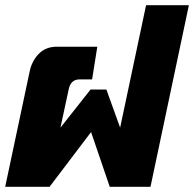

<svg xmlns="http://www.w3.org/2000/svg" viewBox="-31 -720 748 740"><path d="M-11 0 83 -443Q91 -484 118 -512Q145 -540 188 -540H344L324 -414H276Q242 -414 234 -377L202 -228L318 -375H379L432 -228L532 -700H697L549 0H392L320 -211L160 0Z"/></svg>

Font: Kanit
Style: Bold Italic
Weight: 700
Italic angle: -12°
Designer: Katatrad Team
Foundry: CadsonDemak
Version: Version 2.000; ttfautohint (v1.8.3)